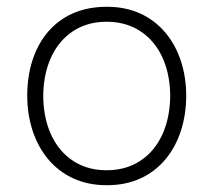

<svg xmlns="http://www.w3.org/2000/svg" viewBox="-20 -539 617 564"><path d="M294 5C442 6 527 -111 527 -258C527 -402 442 -520 294 -519C144 -520 60 -408 60 -258C60 -113 145 6 294 5ZM293 -39C184 -38 108 -123 107 -257C108 -391 184 -476 293 -475C403 -476 479 -391 480 -258C479 -123 403 -38 293 -39Z"/></svg>

Font: Sulaf Light
Style: Regular
Weight: 300
Designer: Bandar Raffah (Arabic) and Santiago Orozco (Latin)
Foundry: Caramella and Typemade
Version: Version 1.005;PS 001.005;hotconv 1.0.88;makeotf.lib2.5.64775